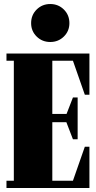

<svg xmlns="http://www.w3.org/2000/svg" viewBox="-20 -935 477 955"><path d="M424.8 -205.1V0H12.2V-36.1H48.8V-632.8H12.2V-668.9H424.8V-463.9H401.9L342.8 -632.8H240.2V-368.2H311L342.8 -450.2H366.2V-242.2H342.8L310.1 -327.1H240.2V-36.1H342.8L401.9 -205.1ZM134.8 -819.8Q134.8 -860.4 162.4 -887.7Q189.9 -915 230 -915Q270 -915 297.6 -887.7Q325.2 -860.4 325.2 -819.8Q325.2 -780.3 297.6 -753.2Q270 -726.1 230 -726.1Q189.9 -726.1 162.4 -753.2Q134.8 -780.3 134.8 -819.8Z"/></svg>

Font: Lletraferida
Style: Heavy
Weight: 900
Designer: Josep Patau Bellart
Foundry: Josep Patau Bellart
Version: Version 1.000